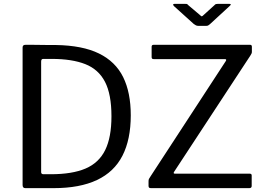

<svg xmlns="http://www.w3.org/2000/svg" viewBox="-20 -974 1373 994"><path d="M111 0Q97 0 97 -16V-728Q97 -735 100.5 -738.5Q104 -742 112 -742Q129 -742 149 -742Q169 -742 190.5 -741.5Q212 -741 232 -741Q252 -741 268 -741Q407 -739 492.5 -697Q578 -655 617.5 -575Q657 -495 657 -377Q657 -252 614 -168Q571 -84 482 -42Q393 0 258 0ZM205 -72H243Q354 -72 423 -101.5Q492 -131 524.5 -197Q557 -263 557 -372Q557 -486 523.5 -550.5Q490 -615 421.5 -642Q353 -669 248 -669H203Q193 -669 193 -655V-83Q193 -72 205 -72ZM762 0Q755 0 752 -2.5Q749 -5 749 -12V-35Q749 -43 751 -47.5Q753 -52 760 -62L1149 -658Q1155 -668 1144 -668H776Q770 -668 767.5 -670.5Q765 -673 765 -679V-732Q765 -742 775 -742H1275Q1284 -742 1284 -732V-706Q1284 -700 1282 -696.5Q1280 -693 1276 -686L881 -84Q878 -79 879.5 -77Q881 -75 885 -75H1272Q1283 -75 1283 -66V-11Q1283 -6 1280 -3Q1277 0 1271 0H762ZM1090 -947Q1094 -952 1098.5 -953Q1103 -954 1108 -954H1167Q1182 -954 1168 -942L1067 -849Q1063 -846 1059 -843Q1055 -840 1047 -840H1008Q999 -840 994 -843Q989 -846 983 -850L881 -942Q876 -947 876.5 -950.5Q877 -954 883 -954H937Q944 -954 947 -953.5Q950 -953 955 -947L1013 -898Q1022 -889 1025 -889.5Q1028 -890 1036 -898Z"/></svg>

Font: Libre Franklin
Style: Regular
Weight: 400
Designer: Pablo Impallari, Rodrigo Fuenzalida, Nhung Nguyen
Foundry: Impallari Type
Version: Version 3.000